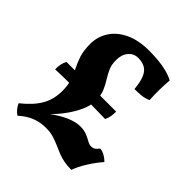

<svg xmlns="http://www.w3.org/2000/svg" viewBox="-189 -816 956 956"><g transform="rotate(45 289.0 -338.0)"><path d="M489 -168Q508 -166 524.5 -156Q541 -146 551 -135Q520 -99 497 -61.5Q474 -24 462 9Q434 9 412.5 5Q391 1 369 -7Q343 -18 321 -27.5Q299 -37 277 -43.5Q255 -50 225 -50Q186 -50 151 -36.5Q116 -23 82 8Q69 0 58.5 -13Q48 -26 42 -40Q100 -86 126.5 -132Q153 -178 153 -238Q153 -279 143 -308.5Q133 -338 119.5 -364Q106 -390 95.5 -422Q85 -454 85 -501Q85 -552 112 -594Q139 -636 191 -660.5Q243 -685 318 -685Q350 -685 382.5 -682Q415 -679 443.5 -671.5Q472 -664 494 -652Q491 -621 490.5 -585.5Q490 -550 492 -512Q470 -502 447 -500Q424 -498 400 -498Q394 -565 372 -593Q350 -621 304 -621Q273 -621 253 -597.5Q233 -574 233 -535Q233 -502 244 -478Q255 -454 269 -432Q283 -410 294 -384Q305 -358 305 -321Q305 -292 292.5 -260Q280 -228 258 -194.5Q236 -161 207.5 -129.5Q179 -98 146 -70L140 -75Q180 -106 215 -129Q250 -152 282 -164Q314 -176 340 -176Q369 -176 388 -168Q407 -160 421.5 -151.5Q436 -143 449 -143Q461 -143 470 -148.5Q479 -154 489 -168ZM246 -291Q205 -291 168 -290.5Q131 -290 101 -289.5Q71 -289 51 -288Q51 -307 54 -323Q57 -339 65 -354H415Q415 -335 412.5 -320Q410 -305 402 -289Q369 -290 328.5 -290.5Q288 -291 246 -291Z"/></g></svg>

Font: Vollkorn
Style: Bold
Weight: 700
Designer: Friedrich Althausen
Foundry: Friedrich Althausen
Version: Version 5.000